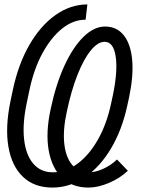

<svg xmlns="http://www.w3.org/2000/svg" viewBox="-20 -834 640 868"><path d="M455 -714Q508 -714 539.5 -674.5Q571 -635 577.5 -563.5Q584 -492 564 -396L556 -359Q532 -247 482 -163Q432 -79 363.5 -32.5Q295 14 217 14Q135 14 84 -34.5Q33 -83 18 -170.5Q3 -258 27 -375L39 -432Q64 -547 114 -633Q164 -719 231.5 -766.5Q299 -814 375 -814L367 -745Q311 -745 261 -705Q211 -665 172 -593.5Q133 -522 113 -426L101 -369Q81 -275 89 -204Q97 -133 130.5 -94Q164 -55 219 -55Q278 -55 330.5 -94Q383 -133 422.5 -202.5Q462 -272 482 -365L490 -402Q513 -512 503 -578.5Q493 -645 453 -645Q422 -645 390 -605.5Q358 -566 330 -495Q302 -424 282 -329Q264 -247 270.5 -185.5Q277 -124 305.5 -89.5Q334 -55 382 -55Q412 -55 447 -71Q482 -87 509 -113L558 -62Q522 -28 472.5 -7Q423 14 380 14Q306 14 260 -30.5Q214 -75 200 -155Q186 -235 209 -341Q233 -454 271.5 -537.5Q310 -621 357.5 -667.5Q405 -714 455 -714Z"/></svg>

Font: Victor Mono
Style: Italic
Weight: 400
Italic angle: -12°
Monospace: yes
Designer: Rune Bjørnerås
Version: Version 1.561;gftools[0.9.30]